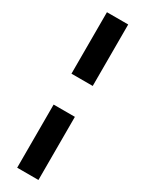

<svg xmlns="http://www.w3.org/2000/svg" viewBox="-243 -739 758 1001"><g transform="rotate(30 136.0 -238.0)"><path d="M72 -336H200V-706H72ZM200 -150H72V230H200Z"/></g></svg>

Font: Ronzino
Style: Bold
Weight: 700
Designer: Nunzio Mazzaferro
Foundry: Collletttivo
Version: Version 1.000;Glyphs 3.3 (3337)